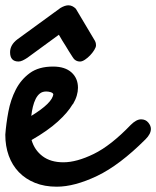

<svg xmlns="http://www.w3.org/2000/svg" viewBox="-66 -645 589 724"><path d="M11 -186Q22 -192 32 -197.5Q42 -203 52 -208Q50 -197 49.5 -185Q49 -173 48 -162ZM108 -300Q94 -300 84.5 -292.5Q75 -285 68.5 -272Q62 -259 58 -242.5Q54 -226 52 -208Q132 -257 135 -290Q133 -295 125 -297.5Q117 -300 108 -300ZM208 -252Q190 -221 152 -186.5Q114 -152 53 -117Q64 -79 94.5 -56Q125 -33 173 -33Q223 -33 287.5 -64.5Q352 -96 427 -174Q448 -195 466 -195Q483 -195 493 -183Q503 -171 503 -159Q503 -140 483 -120Q385 -22 300 18.5Q215 59 148 59Q102 59 66 44.5Q30 30 5 4Q-20 -22 -33 -58Q-46 -94 -46 -137Q-43 -178 -34.5 -223.5Q-26 -269 -6.5 -307Q13 -345 46.5 -369.5Q80 -394 134 -394Q179 -394 203.5 -372Q228 -350 228 -314Q228 -300 223.5 -284.5Q219 -269 209 -252ZM37 -427Q28 -421 19.5 -417Q11 -413 4 -413Q-28 -413 -28 -448Q-28 -476 0 -497L162 -615Q179 -625 192 -625Q207 -625 220 -612L292 -491Q295 -485 295.5 -480.5Q296 -476 296 -474Q296 -467 289.5 -456.5Q283 -446 274 -436.5Q265 -427 254.5 -420Q244 -413 236 -413Q217 -413 207 -431Q199 -443 193 -453Q187 -463 181.5 -472Q176 -481 169.5 -491Q163 -501 156 -514Z"/></svg>

Font: Discipuli Britannica Bold
Style: Regular
Weight: 700
Designer: Peter Wiegel
Foundry: Peter Wiegel
Version: Version 0.001 2009